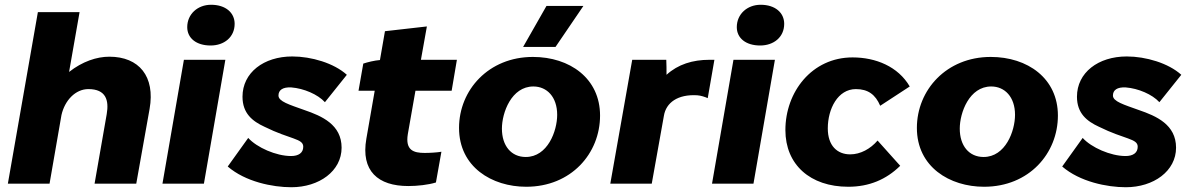

<svg xmlns="http://www.w3.org/2000/svg" viewBox="-20 -771 5001 806"><path d="M13 0H188L238 -288C252 -350 297 -397 351 -397C425 -397 438 -350 428 -292L377 0H552L608 -314C632 -450 564 -533 439 -533C386 -533 326 -513 270 -469L314 -720H139Z M662 0H836L926 -520H752ZM864 -580C921 -580 965 -615 965 -671C965 -717 928 -751 866 -751C810 -751 766 -712 766 -657C766 -611 804 -580 864 -580Z M1203 15C1320 15 1414 -53 1414 -151C1414 -248 1331 -284 1258 -309C1194 -332 1149 -345 1149 -370C1149 -393 1167 -406 1203 -404C1255 -400 1314 -375 1344 -342L1436 -457C1382 -506 1287 -534 1207 -534C1087 -534 998 -466 998 -365C998 -295 1040 -262 1090 -239C1199 -185 1253 -190 1253 -155C1253 -129 1233 -116 1202 -116C1139 -116 1058 -152 1022 -192L936 -72C1010 -8 1124 15 1203 15Z M1694 10C1732 10 1778 5 1810 -5L1833 -134C1816 -131 1786 -129 1763 -129C1716 -129 1681 -140 1692 -208L1724 -390H1876L1898 -520H1747L1772 -660L1596 -640L1575 -519C1551 -517 1523 -510 1505 -504L1485 -390H1553L1518 -189C1494 -53 1567 10 1694 10Z M2189 13C2378 13 2499 -127 2499 -286C2499 -442 2372 -532 2217 -532C2031 -532 1907 -393 1907 -234C1907 -70 2045 13 2189 13ZM2187 -112C2126 -112 2087 -159 2087 -231C2087 -298 2127 -408 2219 -408C2276 -408 2319 -364 2319 -289C2319 -221 2279 -112 2187 -112ZM2312 -574 2429 -746H2274L2176 -574Z M2542 0H2716L2767 -285C2776 -340 2825 -376 2907 -371C2922 -370 2940 -364 2951 -359L2979 -520H2958C2888 -520 2826 -501 2778 -457C2778 -479 2778 -501 2777 -520H2634Z M2969 0H3143L3233 -520H3059ZM3171 -580C3228 -580 3272 -615 3272 -671C3272 -717 3235 -751 3173 -751C3117 -751 3073 -712 3073 -657C3073 -611 3111 -580 3171 -580Z M3541 13C3628 13 3700 -17 3759 -75L3664 -181C3634 -146 3592 -123 3549 -123C3495 -123 3455 -159 3455 -232C3455 -314 3497 -397 3573 -397C3624 -397 3655 -374 3675 -327L3799 -408C3750 -492 3656 -530 3559 -530C3388 -530 3277 -385 3277 -225C3277 -80 3381 13 3541 13Z M4111 13C4300 13 4421 -127 4421 -286C4421 -442 4294 -532 4139 -532C3953 -532 3829 -393 3829 -234C3829 -70 3967 13 4111 13ZM4109 -112C4048 -112 4009 -159 4009 -231C4009 -298 4049 -408 4141 -408C4198 -408 4241 -364 4241 -289C4241 -221 4201 -112 4109 -112Z M4706 15C4823 15 4917 -53 4917 -151C4917 -248 4834 -284 4761 -309C4697 -332 4652 -345 4652 -370C4652 -393 4670 -406 4706 -404C4758 -400 4817 -375 4847 -342L4939 -457C4885 -506 4790 -534 4710 -534C4590 -534 4501 -466 4501 -365C4501 -295 4543 -262 4593 -239C4702 -185 4756 -190 4756 -155C4756 -129 4736 -116 4705 -116C4642 -116 4561 -152 4525 -192L4439 -72C4513 -8 4627 15 4706 15Z"/></svg>

Font: Fixel Display ExtraBold
Style: Italic
Weight: 800
Italic angle: -10°
Designer: AlfaBravo + MacPaw
Foundry: Kyrylo Tkachov, Marchela Mozhyna, Serhii Makarenko, Maria Weinstein, Zakhar Kryvoshyya
Version: Version 1.210;Glyphs 3.2 (3217)